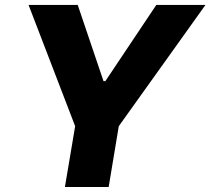

<svg xmlns="http://www.w3.org/2000/svg" viewBox="-20 -747 841 767"><path d="M94.1 -727.3H290.5L393.5 -422.9H400.9L604.4 -727.3H800.8L454.5 -242.9L414.1 0H239.3L280.2 -242.9Z"/></svg>

Font: Inter UI Extra Bold
Style: Italic
Weight: 800
Italic angle: 9.39999°
Designer: Rasmus Andersson
Foundry: rsms
Version: 3.2;8d6f07862